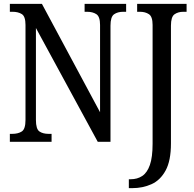

<svg xmlns="http://www.w3.org/2000/svg" viewBox="-20 -734 1002 994"><path d="M647 240V194H656Q691 194 716.5 177Q742 160 756 120Q770 80 770 10V-605Q770 -648 751 -660.5Q732 -673 705 -673H690V-714H946V-673H929Q902 -673 883.5 -660Q865 -647 865 -601V9Q865 98 837.5 148.5Q810 199 764.5 219.5Q719 240 665 240ZM31 0V-41H43Q74 -41 93 -53.5Q112 -66 112 -113V-605Q112 -649 93 -661Q74 -673 45 -673H31V-714H197L498 -153V-605Q498 -648 479 -660.5Q460 -673 431 -673H418V-714H633V-673H618Q589 -673 570.5 -660Q552 -647 552 -601V0H486L166 -589V-113Q166 -66 184 -53.5Q202 -41 232 -41H247V0Z"/></svg>

Font: Noto Serif Condensed
Style: Regular
Weight: 400
Width: 3
Designer: Monotype Design Team
Foundry: Monotype Imaging Inc.
Version: Version 2.013; ttfautohint (v1.8.4.7-5d5b)